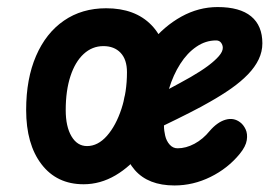

<svg xmlns="http://www.w3.org/2000/svg" viewBox="-20 -530 786 558"><path d="M223 5.5Q145 5.5 100.5 -52.8Q56 -111 56 -210.5Q56 -301 84.8 -367.5Q113.5 -434 165.8 -470Q218 -506 288.5 -506Q372.5 -506 420 -457.2Q467.5 -408.5 467.5 -319.5Q467.5 -254 447.8 -195.2Q428 -136.5 394 -91.5Q360 -46.5 315.8 -20.5Q271.5 5.5 223 5.5ZM233 -105.5Q264.5 -105.5 290.8 -135.2Q317 -165 333 -213.8Q349 -262.5 349 -320Q349 -357 330.5 -376.5Q312 -396 280.5 -396Q248 -396 223.2 -373.2Q198.5 -350.5 184.8 -308.8Q171 -267 171 -210Q171 -162 187.8 -133.8Q204.5 -105.5 233 -105.5ZM487 9Q411 9 371.8 -35.8Q332.5 -80.5 332.5 -164Q332.5 -232.5 355.5 -294.8Q378.5 -357 417.8 -405.5Q457 -454 507.2 -481.8Q557.5 -509.5 612.5 -509.5Q677 -509.5 709.8 -482.5Q742.5 -455.5 742.5 -404Q742.5 -380 731.8 -357.5Q721 -335 700.8 -314Q680.5 -293 652.5 -273.2Q624.5 -253.5 590 -234Q566 -220 530 -201.8Q494 -183.5 456.5 -165.5Q456.5 -157 457.5 -149.8Q458.5 -142.5 460 -136Q463.5 -120.5 473 -109.8Q482.5 -99 496 -99Q520.5 -99 545.2 -112.2Q570 -125.5 589.5 -149.5Q611.5 -175 635.2 -182Q659 -189 678 -174.5Q687.5 -167.5 693.8 -154.2Q700 -141 697.2 -122.8Q694.5 -104.5 676.5 -82.5Q642 -40.5 591.8 -15.8Q541.5 9 487 9ZM471 -271.5Q486.5 -279.5 502.5 -288.5Q518.5 -297.5 534 -306Q563.5 -323 584 -338.2Q604.5 -353.5 616 -366.8Q627.5 -380 627.5 -391Q627.5 -399 622.5 -405.8Q617.5 -412.5 608 -412.5Q577.5 -412.5 550.8 -394.2Q524 -376 503.8 -344.2Q483.5 -312.5 471 -271.5Z"/></svg>

Font: Edu AU VIC WA NT Hand SemiBold
Style: Regular
Weight: 600
Version: Version 1.001